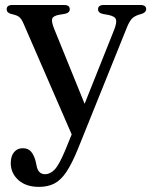

<svg xmlns="http://www.w3.org/2000/svg" viewBox="-20 -490 596 750"><path d="M235 96.5 260 35 72.5 -396.5Q64 -416.5 54.8 -423.8Q45.5 -431 23.5 -435.5Q6 -440.5 6 -453.5Q6 -470.5 28.5 -470.5H230Q252.5 -470.5 252.5 -454Q252.5 -440 233.5 -436L212.5 -432.5Q188 -428.5 184 -417Q180 -405.5 192 -376.5L310.5 -84.5L425.5 -372.5Q437 -401.5 433 -414Q429 -426.5 404 -431.5L382 -435.5Q363 -439.5 363 -454Q363 -470.5 385.5 -470.5H529Q551 -470.5 551 -453.5Q551 -441.5 532.5 -435.5Q508.5 -429.5 497.5 -419.2Q486.5 -409 476 -383.5L284.5 91.5Q260.5 150.5 238.5 182.8Q216.5 215 191.2 227.5Q166 240 132.5 240Q81 240 51.5 213Q22 186 22 147.5Q22 120 34.8 104.5Q47.5 89 69 89Q90 89 101.2 102.2Q112.5 115.5 118.5 137.5L122.5 155Q128 190.5 156 190.5Q176 190.5 193.5 172.2Q211 154 235 96.5Z"/></svg>

Font: Fraunces 9pt
Style: Regular
Weight: 400
Version: Version 1.000;[b76b70a41]